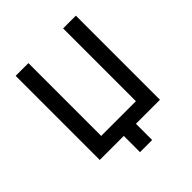

<svg xmlns="http://www.w3.org/2000/svg" viewBox="-223 -847 1130 1130"><g transform="rotate(-45 341.5 -282.5)"><path d="M592 -700H486V-94H197V-700H91V0H291V135H392V0H592Z"/></g></svg>

Font: Fixel Text Medium
Style: Regular
Weight: 500
Width: 4
Designer: AlfaBravo + MacPaw
Foundry: Kyrylo Tkachov, Marchela Mozhyna, Serhii Makarenko, Maria Weinstein, Zakhar Kryvoshyya
Version: Version 1.211